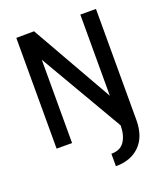

<svg xmlns="http://www.w3.org/2000/svg" viewBox="-157 -772 932 1085"><g transform="rotate(-20 309.5 -229.5)"><path d="M163 -501V0H70V-666L177 -667L455 -178V-666H549V2Q549 101 495.5 154.5Q442 208 351 208V133Q407 133 431 95Q455 57 455 0Z"/></g></svg>

Font: Epunda Sans Medium
Style: Regular
Weight: 500
Designer: Simon Atzbach
Foundry: typofactur
Version: Version 2.204; ttfautohint (v1.8.4.7-5d5b)